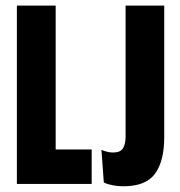

<svg xmlns="http://www.w3.org/2000/svg" viewBox="-20 -659 646 688"><path d="M179.5 0H40.5V-639H179.5ZM130 -123.5H308.5V0H130ZM422 8.5Q402.5 8.5 384.2 5Q366 1.5 352 -5L343.5 -122Q354.5 -117.5 364.5 -115Q374.5 -112.5 385 -112.5Q411.5 -112.5 420.8 -127.8Q430 -143 430 -169V-639H568.5V-167.5Q568.5 -82.5 535.8 -37Q503 8.5 422 8.5Z"/></svg>

Font: Anek Latin Condensed
Style: Bold
Weight: 700
Width: 3
Designer: Yesha Goshar
Foundry: Ek Type
Version: Version 1.003